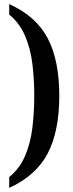

<svg xmlns="http://www.w3.org/2000/svg" viewBox="-20 -784 354 936"><path d="M25 132V79Q76 38 102.5 -24.5Q129 -87 138 -162.5Q147 -238 147 -317Q147 -397 138 -471.5Q129 -546 102.5 -608.5Q76 -671 25 -713V-764Q156 -705 212.5 -597.5Q269 -490 269 -317Q269 -144 212.5 -36Q156 72 25 132Z"/></svg>

Font: Noto Serif Khmer ExtraCondensed SemiBold
Style: Regular
Weight: 600
Width: 2
Designer: Danh Hong and the Monotype Design Team
Foundry: Monotype Imaging Inc.
Version: Version 2.004; ttfautohint (v1.8.4.7-5d5b)